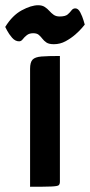

<svg xmlns="http://www.w3.org/2000/svg" viewBox="-82 -714 344 734"><path d="M33 0V-451Q33 -476 42.5 -486Q52 -496 76.5 -498Q101 -500 147 -500V-20Q147 -10 142.5 -6Q138 -2 114 -1Q90 0 33 0ZM124 -545Q105 -545 95.5 -551.5Q86 -558 80 -566Q74 -574 66.5 -580.5Q59 -587 45 -587Q30 -587 20.5 -579.5Q11 -572 5 -564Q-1 -556 -9 -556Q-24 -556 -36 -570Q-48 -584 -55 -597.5Q-62 -611 -62 -611Q-35 -655 1 -674.5Q37 -694 64 -694Q79 -694 89 -687.5Q99 -681 106.5 -672.5Q114 -664 123 -657.5Q132 -651 146 -651Q168 -651 177 -659Q186 -667 191.5 -674.5Q197 -682 206 -682Q217 -682 225 -666.5Q233 -651 237.5 -635.5Q242 -620 242 -620Q242 -620 232.5 -608.5Q223 -597 206.5 -582.5Q190 -568 169 -556.5Q148 -545 124 -545Z"/></svg>

Font: Yanone Kaffeesatz
Style: Bold
Weight: 700
Designer: Yanone (Cyrillic: Daniel Pouzeot, Huerta Tipografica, and Cyreal)
Foundry: Yanone
Version: Version 2.003